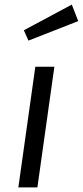

<svg xmlns="http://www.w3.org/2000/svg" viewBox="-20 -817 361 837"><path d="M143 0H60L134 -526H217ZM321 -725 104 -640 84 -685 293 -797Z"/></svg>

Font: Fira Sans Book
Style: Italic
Weight: 350
Italic angle: -8°
Designer: bBox Type GmbH & Carrois Corporate GbR & Edenspiekermann AG
Foundry: bBox Type GmbH & Carrois Corporate GbR & Edenspiekermann AG
Version: Version 4.301